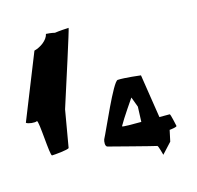

<svg xmlns="http://www.w3.org/2000/svg" viewBox="-127 -831 958 933"><g transform="rotate(-15 351.5 -364.5)"><path d="M-23 -330C-14 -322 21 -318 31 -324C42 -324 48 -144 59 -144C70 -144 141 -150 146 -158L178 -344C212 -450 300 -722 297 -722C291 -722 245 -719 227 -716C211 -720 189 -722 183 -722C177 -692 140 -666 108 -658ZM330 -116C330 -116 560 -56 565 -56C570 -56 583 -3 582 -7L631 -60L643 -116C646 -116 681 -120 680 -126C679 -130 667 -189 663 -189H611L577 -408C577 -408 498 -418 462 -416C439 -415 344 -191 324 -154C320 -144 318 -119 330 -116ZM424 -193C443 -228 504 -316 504 -316L523 -265L520 -189C483 -189 422 -188 424 -193Z"/></g></svg>

Font: Ampere
Style: RevIta
Weight: 400
Version: Version 1